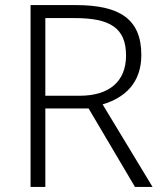

<svg xmlns="http://www.w3.org/2000/svg" viewBox="-20 -734 640 754"><path d="M278 -714H100V0H158V-308H328L510 0H579L383 -324C470 -350 535 -408 535 -518C535 -660 449 -714 278 -714ZM273 -663C410 -663 475 -626 475 -516C475 -414 409 -358 293 -358H158V-663Z"/></svg>

Font: Noto Sans Telugu Light
Style: Regular
Weight: 300
Designer: Jelle Bosma - Monotype Design Team
Foundry: Monotype Imaging Inc.
Version: Version 2.005